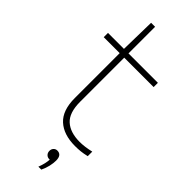

<svg xmlns="http://www.w3.org/2000/svg" viewBox="-311 -768 1020 1020"><g transform="rotate(45 199.0 -258.0)"><path d="M308 9Q222.5 9 174.8 -34.5Q127 -78 127 -171V-508H7V-540H127L131 -740H161V-540H382V-508H161V-177Q161 -94.5 200 -59.2Q239 -24 310 -24Q346 -24 394 -35V-1Q368.5 5 349.5 7Q330.5 9 308 9ZM248 224Q256 203 259.8 186.2Q263.5 169.5 264.5 155H261Q247.5 155 238.8 146Q230 137 230 123Q230 109.5 238.2 100.8Q246.5 92 259 92Q292 92 292 135Q292 153 286.8 176.8Q281.5 200.5 270 224Z"/></g></svg>

Font: Encode Sans Expanded Expanded Thin
Style: Regular
Weight: 100
Width: 7
Designer: Multiple Designers
Foundry: Impallari Type
Version: Version 3.000; ttfautohint (v1.8.3) -l 8 -r 50 -G 200 -x 14 